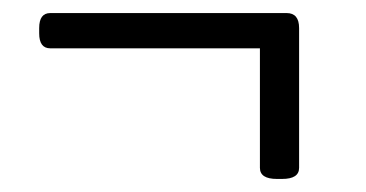

<svg xmlns="http://www.w3.org/2000/svg" viewBox="-20 -351 560 294"><path d="M404 -77Q378 -77 378 -94V-277H57Q40 -277 40 -300V-308Q40 -331 57 -331H419Q438 -331 438 -308V-94Q438 -77 412 -77Z"/></svg>

Font: Asap Condensed Light
Style: Regular
Weight: 300
Width: 3
Designer: Pablo Cosgaya
Foundry: Omnibus-Type
Version: Version 3.001; ttfautohint (v1.8.4.7-5d5b)